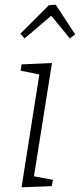

<svg xmlns="http://www.w3.org/2000/svg" viewBox="-20 -797 341 820"><path d="M189 -775 218 -777 301 -650 278 -633 199 -730 85 -633 67 -653ZM72 -522 202 -528 125 -44 206 -29 201 -2 72 3 148 -479 68 -495Z"/></svg>

Font: Bitter Pro Light
Style: Italic
Weight: 300
Italic angle: -9°
Designer: Sol Matas, and Bitter project Authors
Foundry: Sol Matas
Version: Version 1.010